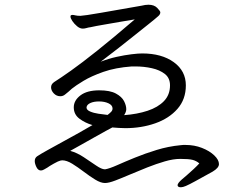

<svg xmlns="http://www.w3.org/2000/svg" viewBox="-20 -752 1040 812"><path d="M742 -80Q713 -80 677 -69.5Q641 -59 603 -44Q565 -29 530 -14Q495 1 467.5 11.5Q440 22 424 22Q406 22 382.5 7.5Q359 -7 334 -26Q309 -45 285.5 -59.5Q262 -74 243 -74Q242 -74 240 -73.5Q238 -73 236 -73Q227 -71 207.5 -60Q188 -49 180 -43Q173 -39 166 -35Q159 -31 153 -31Q141 -31 134 -45.5Q127 -60 127 -71Q127 -84 137 -91Q152 -101 181 -117Q210 -133 244.5 -152Q279 -171 312.5 -189.5Q346 -208 371 -223Q340 -232 316 -250Q292 -268 292 -298Q292 -327 320 -348.5Q348 -370 400 -370Q445 -370 470 -356.5Q495 -343 504.5 -324.5Q514 -306 514 -290Q514 -279 505 -265Q560 -269 604 -283.5Q648 -298 673.5 -324.5Q699 -351 699 -391Q699 -422 677.5 -439Q656 -456 622.5 -463.5Q589 -471 553 -471H537Q468 -466 417 -448Q366 -430 333 -410Q300 -390 284 -377Q276 -370 269.5 -364Q263 -358 256 -353Q247 -345 235 -345Q219 -345 207.5 -357Q196 -369 196 -383Q196 -396 209 -405Q236 -422 280.5 -453.5Q325 -485 391.5 -538Q458 -591 550 -670Q529 -667 493 -660.5Q457 -654 421 -648Q385 -642 363 -637Q354 -636 346 -633.5Q338 -631 330 -631Q318 -631 306 -641Q294 -651 286 -663Q278 -675 278 -682Q278 -687 281.5 -688Q285 -689 286 -689Q291 -689 299 -687Q307 -685 320 -685Q325 -685 349.5 -688.5Q374 -692 407.5 -698Q441 -704 476 -710Q511 -716 539 -721Q567 -726 579 -728Q587 -730 594 -731Q601 -732 608 -732Q632 -732 645 -718.5Q658 -705 658 -700Q658 -691 649 -683.5Q640 -676 632 -669Q630 -667 608.5 -650Q587 -633 554 -606.5Q521 -580 482 -549.5Q443 -519 406 -491Q439 -504 473 -511.5Q507 -519 536 -522.5Q565 -526 581 -526Q664 -526 715 -489Q766 -452 766 -391Q766 -332 730.5 -291.5Q695 -251 636.5 -230.5Q578 -210 510 -210Q498 -210 482.5 -211Q467 -212 455 -213Q449 -210 428 -198.5Q407 -187 379.5 -171.5Q352 -156 324.5 -140.5Q297 -125 277 -114Q306 -106 334.5 -87Q363 -68 386.5 -52Q410 -36 423 -36H425Q443 -39 475.5 -53.5Q508 -68 551 -85.5Q594 -103 643 -118Q692 -133 744 -138Q749 -139 754.5 -139Q760 -139 765 -139Q802 -139 834 -126.5Q866 -114 886 -95Q906 -76 906 -58Q906 -42 879 -26Q832 0 805.5 14.5Q779 29 766 34.5Q753 40 745 40Q731 40 731 31Q731 23 749 7Q755 2 769 -10Q783 -22 798.5 -36.5Q814 -51 823 -61Q810 -72 794 -76Q778 -80 743 -80ZM346 -297Q346 -287 361 -280.5Q376 -274 396.5 -271Q417 -268 435 -266Q443 -272 449.5 -278.5Q456 -285 456 -293Q456 -307 439 -315Q422 -323 399 -323Q377 -323 362.5 -316.5Q348 -310 346 -299Z"/></svg>

Font: QiushuiShotai Bright
Style: Regular
Weight: 400
Designer: Christian Thalmann (Catharsis Fonts)
Version: Version 1.250;